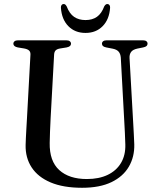

<svg xmlns="http://www.w3.org/2000/svg" viewBox="-20 -896 772 933"><path d="M584.5 -295 567 -616Q565.5 -634.5 556.5 -645Q547.5 -655.5 527.5 -659.5L496.5 -665.5Q484.5 -668 480 -672.5Q475.5 -677 475.5 -684Q475.5 -691 481.2 -695.5Q487 -700 497 -700H675.5Q686 -700 691.5 -695.5Q697 -691 697 -684Q697 -677 692.2 -672.5Q687.5 -668 675.5 -665.5L648 -660Q625 -655 616.8 -643.2Q608.5 -631.5 609.5 -614L627.5 -295Q629 -269.5 630.2 -245.2Q631.5 -221 632.5 -194.5Q634 -134 606.2 -86.2Q578.5 -38.5 521.8 -11Q465 16.5 379 16.5Q287.5 16.5 226 -9.5Q164.5 -35.5 133.8 -82.5Q103 -129.5 104.5 -192Q104.5 -205.5 105.8 -226.2Q107 -247 108.2 -271.5Q109.5 -296 111 -320L128 -631Q128.5 -644 121 -650.8Q113.5 -657.5 97 -660.5L66.5 -665.5Q45 -670 45 -683.5Q45 -691 50.8 -695.5Q56.5 -700 67 -700H303Q313.5 -700 319.2 -695.5Q325 -691 325 -683.5Q325 -677 320.2 -672.5Q315.5 -668 303.5 -665.5L272.5 -660.5Q257.5 -658 250.8 -651.5Q244 -645 243 -631.5L226 -322Q224 -285.5 223 -255.5Q222 -225.5 221.5 -201.5Q220 -113 268 -69.5Q316 -26 402 -26Q461 -26 503.2 -46.2Q545.5 -66.5 568 -104.2Q590.5 -142 589 -194Q588 -228 586.8 -251.5Q585.5 -275 584.5 -295ZM395.5 -798.5Q428.5 -798.5 451 -814.2Q473.5 -830 486.5 -865Q490 -871 493.8 -873.8Q497.5 -876.5 501.5 -876.5Q508 -876.5 511.8 -871.5Q515.5 -866.5 515 -858Q511 -801.5 478.8 -768.8Q446.5 -736 395.5 -736Q344.5 -736 312.2 -768.8Q280 -801.5 276 -858Q275.5 -866.5 279.2 -871.5Q283 -876.5 289 -876.5Q294 -876.5 297.2 -873.8Q300.5 -871 304 -865Q317.5 -829.5 340.2 -814Q363 -798.5 395.5 -798.5Z"/></svg>

Font: Fraunces 36pt
Style: Regular
Weight: 400
Version: Version 1.000;[b76b70a41]